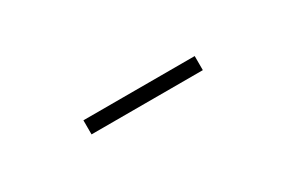

<svg xmlns="http://www.w3.org/2000/svg" viewBox="-9 -729 368 248"><g transform="rotate(-30 175.0 -605.5)"><path d="M93 -595V-616H259V-595Z"/></g></svg>

Font: Inconsolata ExtraCondensed ExtraLight
Style: Regular
Weight: 200
Width: 2
Monospace: yes
Designer: Raph Levien, Cyreal, Brenton Simpson
Foundry: Raph Levien, Cyreal, Google
Version: Version 3.001; ttfautohint (v1.8.2.53-6de2)